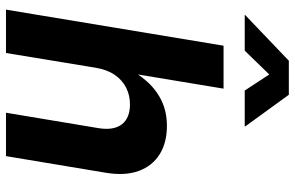

<svg xmlns="http://www.w3.org/2000/svg" viewBox="-192 -794 986 642"><g transform="rotate(90 301.0 -473.0)"><path d="M206.5 -299.8 157.2 0H12.2L132.8 -727.5H276.4L221.2 -394H201.2Q224.1 -439.9 252.9 -471.9Q281.7 -503.9 318.4 -521Q355 -538.1 400.9 -538.1Q457 -538.1 495.8 -513.9Q534.7 -489.7 551.5 -444.1Q568.4 -398.4 557.6 -333.5L502 0H356.9L408.2 -307.6Q417 -359.4 396 -387Q375 -414.6 329.1 -414.6Q298.8 -414.6 273.4 -401.9Q248 -389.2 230.5 -363.8Q212.9 -338.4 206.5 -299.8ZM149.4 -798.3H29.8L30.3 -799.8L183.1 -945.8H296.9L402.8 -799.8L402.3 -798.3H282.7L229 -880.4Z"/></g></svg>

Font: Inter 24pt
Style: Bold Italic
Weight: 700
Italic angle: -9.3988°
Version: Version 4.001;git-66647c0bb